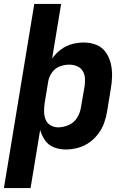

<svg xmlns="http://www.w3.org/2000/svg" viewBox="-49 -755 645 980"><path d="M-29 205H107L156 -92Q164 -63 181 -38.5Q198 -14 226.5 -3Q255 8 287 8Q317 8 347.5 0Q378 -8 405 -26.5Q432 -45 452 -71.5Q472 -98 482.5 -127.5Q493 -157 498 -188L516 -298Q522 -331 523 -365Q524 -399 516.5 -430.5Q509 -462 491 -488Q473 -514 443 -526Q413 -538 379 -538Q349 -538 318.5 -530Q288 -522 261.5 -502Q235 -482 217 -456L263 -735H126ZM248 -105Q227 -105 209 -115.5Q191 -126 183.5 -145.5Q176 -165 176 -186.5Q176 -208 179 -229L197 -339Q201 -363 216.5 -385Q232 -407 256 -416Q280 -425 304 -425Q325 -425 343.5 -417.5Q362 -410 372.5 -393.5Q383 -377 384.5 -357Q386 -337 383 -316L364 -206Q360 -179 344.5 -154Q329 -129 302 -117Q275 -105 248 -105Z"/></svg>

Font: Iosevka Sparkle Extrabold
Style: Italic
Weight: 800
Italic angle: -9°
Designer: Belleve Invis
Foundry: Belleve Invis
Version: Version 4.5.0; ttfautohint (v1.8.3)